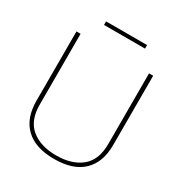

<svg xmlns="http://www.w3.org/2000/svg" viewBox="-195 -975 1061 1127"><g transform="rotate(30 335.0 -411.0)"><path d="M196 -837H474V-813H196ZM75 -229V-699H103V-219Q103 -112 166 -60.5Q229 -9 335 -9Q441 -9 504 -60.5Q567 -112 567 -219V-699H595V-229Q595 -112 529 -48.5Q463 15 335 15Q207 15 141 -48.5Q75 -112 75 -229Z"/></g></svg>

Font: Prompt Thin
Style: Regular
Weight: 250
Designer: Katatrad Team
Foundry: CadsonDemak
Version: Version 1.001